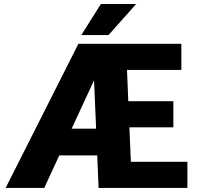

<svg xmlns="http://www.w3.org/2000/svg" viewBox="-20 -927 980 947"><path d="M904.3 -128.9V0H466.3L459.5 -160.6H272.5L198.2 0H7.8L366.7 -710.9H874.5V-582H606.4L612.8 -427.7H835V-298.8H618.2L625.5 -128.9ZM333.5 -292.5H454.1L443.8 -530.8ZM380.9 -753.9 477.5 -907.2H651.4L515.1 -753.9Z"/></svg>

Font: Vazirmatn RD Black
Style: Regular
Weight: 900
Designer: Saber Rastikerdar
Foundry: Saber Rastikerdar
Version: Version 32.102